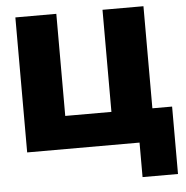

<svg xmlns="http://www.w3.org/2000/svg" viewBox="-59 -762 969 999"><g transform="rotate(-5 426.0 -262.5)"><path d="M645 180.2V0H58.1V-705.1H272V-171.9H513.2V-705.1H727.1V-171.9H830.1V180.2Z"/></g></svg>

Font: Mulish ExtraBlack
Style: Regular
Weight: 1000
Designer: Vernon Adams
Foundry: Vernon Adams
Version: Version 3.603; ttfautohint (v1.8.3)